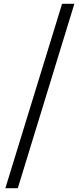

<svg xmlns="http://www.w3.org/2000/svg" viewBox="-20 -805 416 1002"><path d="M8 177H73L368 -785H304Z"/></svg>

Font: Source Han Serif CN SemiBold
Style: Regular
Weight: 600
Designer: Ryoko NISHIZUKA 西塚涼子 (kana & ideographs); Frank Grießhammer (Latin, Greek & Cyrillic); Wenlong ZHANG 张文龙 (bopomofo); San
Foundry: Adobe Systems Incorporated
Version: Version 1.000;PS 1;hotconv 16.6.53;makeotf.lib2.5.65590